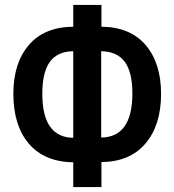

<svg xmlns="http://www.w3.org/2000/svg" viewBox="-20 -744 705 776"><path d="M276 12V-88Q159 -90 96.5 -163.5Q34 -237 34 -365Q34 -489 96.5 -562Q159 -635 276 -636V-724H390V-636Q506 -635 568.5 -562Q631 -489 631 -365Q631 -238 568 -164Q505 -90 390 -89V12ZM389 -188Q515 -190 515 -366Q515 -453 484 -494.5Q453 -536 389 -537ZM276 -187V-537Q212 -536 181.5 -494Q151 -452 151 -365Q151 -189 276 -187Z"/></svg>

Font: Noto Sans ExtraCondensed SemiBold
Style: Regular
Weight: 600
Width: 2
Designer: Monotype Design Team
Foundry: Monotype Imaging Inc.
Version: Version 2.013; ttfautohint (v1.8.4.7-5d5b)